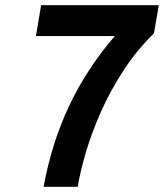

<svg xmlns="http://www.w3.org/2000/svg" viewBox="-20 -720 632 740"><path d="M148 0Q179 -169.5 247 -313Q315 -456.5 422.5 -581H118.5L138.5 -700H592L573.5 -592Q506.5 -526 456 -448.5Q405.5 -371 369.8 -290.8Q334 -210.5 311.8 -135.5Q289.5 -60.5 279.5 0Z"/></svg>

Font: Overpass
Style: Bold Italic
Weight: 700
Italic angle: -10°
Designer: Delve Withrington, Dave Bailey, Thomas Jockin
Foundry: Delve Fonts LLC
Version: Version 4.000; ttfautohint (v1.8.3)